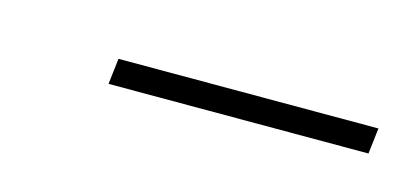

<svg xmlns="http://www.w3.org/2000/svg" viewBox="-23 -640 265 122"><g transform="rotate(15 109.5 -578.5)"><path d="M46 -570 48 -587H219L217 -570Z"/></g></svg>

Font: Alumni Sans Thin Thin
Style: Italic
Weight: 250
Italic angle: -8°
Version: Version 1.016